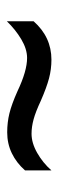

<svg xmlns="http://www.w3.org/2000/svg" viewBox="175 -699 170 560"><g transform="rotate(90 260.0 -419.0)"><path d="M246 -385Q187 -413 149 -413Q123 -413 94.5 -396Q66 -379 42 -354V-432Q88 -484 154 -484Q182 -484 208.5 -477Q235 -470 274 -453Q306 -438 328 -432Q350 -426 370 -426Q397 -426 426 -442.5Q455 -459 477 -484V-407Q455 -382 427 -368.5Q399 -355 366 -355Q337 -355 310.5 -361.5Q284 -368 246 -385Z"/></g></svg>

Font: Noto Sans Telugu UI SemiCondensed
Style: Regular
Weight: 400
Width: 4
Designer: Jelle Bosma - Monotype Design Team
Foundry: Monotype Imaging Inc.
Version: Version 2.005; ttfautohint (v1.8.4.7-5d5b)